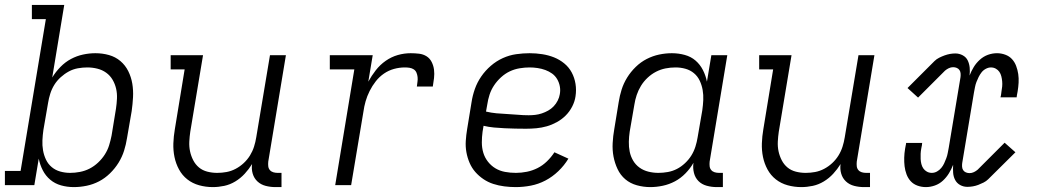

<svg xmlns="http://www.w3.org/2000/svg" viewBox="-33 -755 4253 783"><path d="M268 8Q241 8 216 1Q191 -6 172 -22Q153 -38 141.5 -60.5Q130 -83 125 -108L107 0H-13V-58H51L154 -677H97V-735H229L180 -439Q194 -462 213.5 -482Q233 -502 256.5 -514.5Q280 -527 305.5 -532.5Q331 -538 356 -538Q385 -538 411.5 -530.5Q438 -523 458 -506Q478 -489 490 -465Q502 -441 506.5 -414Q511 -387 509.5 -358.5Q508 -330 504 -302L485 -192Q481 -166 473 -140.5Q465 -115 450.5 -91.5Q436 -68 415.5 -48Q395 -28 371 -15.5Q347 -3 320.5 2.5Q294 8 268 8ZM253 -50Q273 -50 293.5 -54Q314 -58 332.5 -67.5Q351 -77 367 -92Q383 -107 394.5 -125Q406 -143 412 -162.5Q418 -182 422 -202L440 -312Q443 -332 444 -353Q445 -374 440.5 -393.5Q436 -413 426 -430Q416 -447 400 -458.5Q384 -470 364 -475Q344 -480 323 -480Q323 -480 323 -480Q323 -480 323 -480Q304 -480 284.5 -476.5Q265 -473 247.5 -463.5Q230 -454 214.5 -440Q199 -426 188.5 -409Q178 -392 172 -373Q166 -354 163 -335L144 -225Q141 -204 140 -183Q139 -162 142.5 -142Q146 -122 154.5 -104Q163 -86 178 -73.5Q193 -61 212.5 -55.5Q232 -50 253 -50Z M835 8Q806 8 779 0.5Q752 -7 731 -23.5Q710 -40 697 -64Q684 -88 678.5 -115Q673 -142 674 -170.5Q675 -199 680 -228L720 -472H663V-530H795L743 -218Q740 -198 739 -177.5Q738 -157 742 -138Q746 -119 755 -101.5Q764 -84 778.5 -72Q793 -60 812.5 -55Q832 -50 852 -50Q852 -50 852.5 -50Q853 -50 853 -50Q872 -50 891 -53.5Q910 -57 928 -66.5Q946 -76 961 -90Q976 -104 986.5 -121Q997 -138 1003 -157Q1009 -176 1012 -195L1068 -530H1133L1061 -96Q1060 -86 1061 -77Q1062 -68 1067.5 -61.5Q1073 -55 1081.5 -52.5Q1090 -50 1099 -50H1115V8H1090Q1070 8 1050.5 3Q1031 -2 1017 -15Q1003 -28 997.5 -47Q992 -66 995 -86Q982 -65 965 -46.5Q948 -28 926.5 -15Q905 -2 881.5 3Q858 8 835 8Z M1334 0 1412 -472H1312V-530H1487L1469 -422Q1482 -446 1499.5 -468.5Q1517 -491 1540 -507Q1563 -523 1589 -530.5Q1615 -538 1642 -538Q1659 -538 1676 -536Q1693 -534 1706.5 -525.5Q1720 -517 1727.5 -502Q1735 -487 1737 -470.5Q1739 -454 1737 -436.5Q1735 -419 1732 -402H1667Q1668 -412 1669.5 -421.5Q1671 -431 1670 -440.5Q1669 -450 1665.5 -458.5Q1662 -467 1654.5 -472Q1647 -477 1637.5 -478.5Q1628 -480 1618 -480Q1596 -480 1574 -474Q1552 -468 1533 -455Q1514 -442 1499.5 -423.5Q1485 -405 1474.5 -384Q1464 -363 1458 -342Q1452 -321 1449 -299L1399 0Z M2070 8Q2047 8 2023.5 5Q2000 2 1978.5 -5Q1957 -12 1938.5 -24.5Q1920 -37 1905.5 -53.5Q1891 -70 1882 -91Q1873 -112 1869 -134.5Q1865 -157 1866.5 -180.5Q1868 -204 1872 -228L1890 -338Q1894 -365 1903.5 -392Q1913 -419 1929.5 -443Q1946 -467 1968.5 -486.5Q1991 -506 2017.5 -518Q2044 -530 2072 -534Q2100 -538 2127 -538Q2153 -538 2178.5 -534Q2204 -530 2226.5 -521Q2249 -512 2268 -496.5Q2287 -481 2298.5 -459.5Q2310 -438 2314 -413Q2318 -388 2314 -362Q2311 -341 2300.5 -320.5Q2290 -300 2274 -284Q2258 -268 2238 -257Q2218 -246 2197 -240Q2176 -234 2154.5 -232Q2133 -230 2112 -230Q2090 -230 2068.5 -230.5Q2047 -231 2025 -232Q2003 -233 1981.5 -235Q1960 -237 1939 -242L1935 -218Q1932 -196 1932 -174Q1932 -152 1938 -132Q1944 -112 1957 -95.5Q1970 -79 1987.5 -68.5Q2005 -58 2026.5 -54Q2048 -50 2071 -50Q2093 -50 2115.5 -54.5Q2138 -59 2159 -69.5Q2180 -80 2197.5 -97Q2215 -114 2228 -134L2285 -108Q2268 -80 2244 -57Q2220 -34 2191.5 -19Q2163 -4 2132 2Q2101 8 2070 8ZM2123 -285Q2136 -285 2149.5 -286.5Q2163 -288 2176.5 -292.5Q2190 -297 2202.5 -304Q2215 -311 2225 -321.5Q2235 -332 2241.5 -345Q2248 -358 2250 -371Q2253 -387 2250 -403Q2247 -419 2239 -432.5Q2231 -446 2218.5 -455Q2206 -464 2191 -469.5Q2176 -475 2159.5 -477.5Q2143 -480 2127 -480Q2107 -480 2086 -476.5Q2065 -473 2046 -464Q2027 -455 2010.5 -440Q1994 -425 1982 -407Q1970 -389 1963.5 -369Q1957 -349 1954 -328L1949 -300Q1970 -295 1991.5 -293Q2013 -291 2035 -290Q2057 -289 2079 -287Q2101 -285 2123 -285Z M2619 8Q2591 8 2564 0.5Q2537 -7 2517 -24Q2497 -41 2485.5 -65.5Q2474 -90 2469 -116.5Q2464 -143 2465.5 -171.5Q2467 -200 2472 -228L2490 -338Q2494 -364 2502 -389.5Q2510 -415 2524.5 -438.5Q2539 -462 2559.5 -482Q2580 -502 2604.5 -514.5Q2629 -527 2655 -532.5Q2681 -538 2707 -538Q2734 -538 2759.5 -531Q2785 -524 2803.5 -508Q2822 -492 2833.5 -469.5Q2845 -447 2850 -422L2868 -530H2933L2861 -96Q2860 -86 2861 -77Q2862 -68 2867.5 -61.5Q2873 -55 2881.5 -52.5Q2890 -50 2899 -50H2915V8H2890Q2869 8 2849 2.5Q2829 -3 2815.5 -16.5Q2802 -30 2797 -50Q2792 -70 2795 -91Q2782 -68 2762.5 -48Q2743 -28 2719.5 -15.5Q2696 -3 2670 2.5Q2644 8 2619 8ZM2652 -50Q2671 -50 2690.5 -53.5Q2710 -57 2727.5 -66Q2745 -75 2760.5 -89.5Q2776 -104 2786.5 -121Q2797 -138 2803 -157Q2809 -176 2812 -195L2831 -305Q2834 -326 2835 -347Q2836 -368 2832.5 -388Q2829 -408 2820.5 -426Q2812 -444 2797 -456.5Q2782 -469 2762.5 -474.5Q2743 -480 2722 -480Q2701 -480 2681 -476Q2661 -472 2642.5 -462.5Q2624 -453 2608 -438Q2592 -423 2581 -405Q2570 -387 2563.5 -367.5Q2557 -348 2554 -328L2535 -218Q2532 -198 2531.5 -177Q2531 -156 2535 -136.5Q2539 -117 2549 -100Q2559 -83 2575 -71.5Q2591 -60 2611 -55Q2631 -50 2652 -50Z M3235 8Q3206 8 3179 0.5Q3152 -7 3131 -23.5Q3110 -40 3097 -64Q3084 -88 3078.5 -115Q3073 -142 3074 -170.5Q3075 -199 3080 -228L3120 -472H3063V-530H3195L3143 -218Q3140 -198 3139 -177.5Q3138 -157 3142 -138Q3146 -119 3155 -101.5Q3164 -84 3178.5 -72Q3193 -60 3212.5 -55Q3232 -50 3252 -50Q3252 -50 3252.5 -50Q3253 -50 3253 -50Q3272 -50 3291 -53.5Q3310 -57 3328 -66.5Q3346 -76 3361 -90Q3376 -104 3386.5 -121Q3397 -138 3403 -157Q3409 -176 3412 -195L3468 -530H3533L3461 -96Q3460 -86 3461 -77Q3462 -68 3467.5 -61.5Q3473 -55 3481.5 -52.5Q3490 -50 3499 -50H3515V8H3490Q3470 8 3450.5 3Q3431 -2 3417 -15Q3403 -28 3397.5 -47Q3392 -66 3395 -86Q3382 -65 3365 -46.5Q3348 -28 3326.5 -15Q3305 -2 3281.5 3Q3258 8 3235 8Z M3743 8Q3725 8 3708.5 2Q3692 -4 3681 -16Q3670 -28 3664 -44Q3658 -60 3656 -77Q3654 -94 3654.5 -112Q3655 -130 3658 -148Q3659 -152 3659.5 -156Q3660 -160 3661 -164Q3662 -166 3662 -168Q3662 -170 3662 -172H3728Q3727 -170 3727 -168Q3727 -166 3727 -164Q3726 -161 3725.5 -157Q3725 -153 3724 -149Q3722 -139 3721.5 -128Q3721 -117 3721.5 -106.5Q3722 -96 3724.5 -86Q3727 -76 3732.5 -68Q3738 -60 3747 -55Q3756 -50 3767 -50Q3778 -50 3788 -55.5Q3798 -61 3805.5 -70Q3813 -79 3817.5 -89Q3822 -99 3826 -109.5Q3830 -120 3832 -131Q3834 -142 3836 -152L3884 -440Q3885 -447 3884.5 -455Q3884 -463 3880 -469Q3876 -475 3869 -478Q3862 -481 3854 -481Q3845 -481 3836.5 -477Q3828 -473 3821 -467L3711 -357L3668 -396L3778 -506Q3786 -514 3797 -519.5Q3808 -525 3819 -529Q3830 -533 3841 -535Q3852 -537 3863 -537Q3879 -537 3893 -529.5Q3907 -522 3913.5 -508.5Q3920 -495 3921.5 -479Q3923 -463 3921 -447Q3928 -465 3938 -481.5Q3948 -498 3963 -511.5Q3978 -525 3996 -531.5Q4014 -538 4033 -538Q4050 -538 4066.5 -532Q4083 -526 4094 -514Q4105 -502 4111 -486Q4117 -470 4119.5 -453Q4122 -436 4121 -418Q4120 -400 4117 -382Q4116 -378 4115.5 -374Q4115 -370 4114 -366Q4114 -364 4113.5 -362Q4113 -360 4113 -358H4047Q4048 -360 4048 -362Q4048 -364 4049 -366Q4049 -369 4050 -373Q4051 -377 4051 -381Q4053 -391 4054 -402Q4055 -413 4054 -423.5Q4053 -434 4050.5 -444Q4048 -454 4042.5 -462Q4037 -470 4028 -475Q4019 -480 4008 -480Q3998 -480 3987.5 -474.5Q3977 -469 3970 -460Q3963 -451 3958 -441Q3953 -431 3949 -420.5Q3945 -410 3943 -399Q3941 -388 3939 -378L3891 -90Q3890 -83 3890.5 -75Q3891 -67 3895 -61Q3899 -55 3906 -52Q3913 -49 3921 -49Q3930 -49 3938.5 -53Q3947 -57 3954 -63L4064 -173L4108 -134L3997 -24Q3989 -16 3978 -10.5Q3967 -5 3956.5 -1Q3946 3 3934.5 5Q3923 7 3912 7Q3896 7 3882.5 -0.5Q3869 -8 3862 -21.5Q3855 -35 3854 -51Q3853 -67 3854 -83Q3847 -65 3837 -48.5Q3827 -32 3812.5 -18.5Q3798 -5 3779.5 1.5Q3761 8 3743 8Z"/></svg>

Font: Iosevka Slab Light Extended
Style: Italic
Weight: 300
Width: 7
Italic angle: -9°
Monospace: yes
Designer: Belleve Invis
Foundry: Belleve Invis
Version: Version 11.1.0; ttfautohint (v1.8.3)